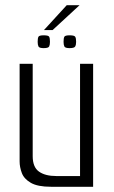

<svg xmlns="http://www.w3.org/2000/svg" viewBox="-20 -714 436 734"><path d="M175 0Q124 0 98 -15Q72 -30 63.5 -52.5Q55 -75 55 -97V-470H105V-117Q105 -75 129 -58Q153 -41 195 -41H286V-470H336V0ZM246 -530Q229 -530 226 -536.5Q223 -543 223 -554Q223 -568 226 -573.5Q229 -579 246 -579Q264 -579 267.5 -573.5Q271 -568 271 -554Q271 -543 267.5 -536.5Q264 -530 246 -530ZM147 -530Q130 -530 127 -536.5Q124 -543 124 -554Q124 -568 127 -573.5Q130 -579 147 -579Q165 -579 168 -573.5Q171 -568 171 -554Q171 -543 168 -536.5Q165 -530 147 -530ZM148 -599 235 -694H284L181 -599Z"/></svg>

Font: Smooch Sans
Style: Regular
Weight: 400
Designer: Robert E. Leuschke
Foundry: Robert E. Leuschke
Version: Version 1.010; ttfautohint (v1.8.3)